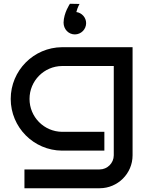

<svg xmlns="http://www.w3.org/2000/svg" viewBox="-20 -801 797 1021"><path d="M685 -550H310C159 -549 37 -426 37 -275C37 -124 159 -1 310 0H535V-100H310C214 -101 137 -179 137 -275C137 -371 214 -449 310 -450H585V25C585 66 551 100 510 100H110V200H510C606 200 685 122 685 25ZM318 -681C318 -645 345 -618 378 -618C411 -618 438 -645 438 -678C438 -708 415 -733 386 -737C393 -764 403 -780 403 -780L352 -781C352 -781 319 -733 318 -681Z"/></svg>

Font: Bruno Ace
Style: Regular
Weight: 400
Designer: Astigmatic (AOETI)
Foundry: Astigmatic (AOETI)
Version: Version 1.000